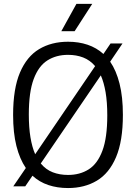

<svg xmlns="http://www.w3.org/2000/svg" viewBox="-20 -966 706 996"><path d="M111 0.5H49L114 -94.5Q82.5 -140.5 65.2 -208.5Q48 -276.5 48 -370Q48 -506 83.5 -589.5Q119 -673 183 -711.2Q247 -749.5 333 -749.5Q388 -749.5 434.2 -734Q480.5 -718.5 516.5 -686L553.5 -740.5H615.5L551.5 -646Q583 -600.5 600.2 -532Q617.5 -463.5 617.5 -370Q617.5 -234.5 582 -150.8Q546.5 -67 482.5 -28.8Q418.5 9.5 333 9.5Q277.5 9.5 231 -6Q184.5 -21.5 148.5 -54.5ZM129.5 -372.5Q129.5 -304.5 138 -253.5Q146.5 -202.5 162.5 -166L473.5 -623Q447 -654 411.5 -667.8Q376 -681.5 333 -681.5Q271.5 -681.5 225.8 -652.5Q180 -623.5 154.8 -556Q129.5 -488.5 129.5 -372.5ZM333 -58.5Q394.5 -58.5 440.2 -87.5Q486 -116.5 511.2 -184Q536.5 -251.5 536.5 -367.5Q536.5 -436 527.8 -487.2Q519 -538.5 503 -575L191.5 -118Q218 -86 253.8 -72.2Q289.5 -58.5 333 -58.5ZM298 -804 376.5 -946H458.5L367 -804Z"/></svg>

Font: Encode Sans SmCnd
Style: Regular
Weight: 400
Width: 4
Designer: Multiple Designers
Foundry: Impallari Type
Version: Version 3.002; ttfautohint (v1.8.3) -l 8 -r 50 -G 200 -x 14 